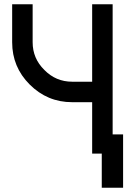

<svg xmlns="http://www.w3.org/2000/svg" viewBox="-20 -720 628 900"><path d="M37 -700V-522Q37 -406 119 -324Q202 -241 318 -241H412V0H508V-700H412V-337H318Q242 -337 188 -392Q133 -446 133 -522V-700ZM457 160H557V-90H457Z"/></svg>

Font: Unageo
Style: Medium
Weight: 500
Designer: Richard Sepsi
Foundry: Richard Sepsi
Version: Version 2.000